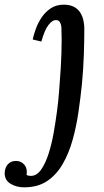

<svg xmlns="http://www.w3.org/2000/svg" viewBox="-125 -531 444 822"><path d="M148 -511Q192 -511 214 -483.5Q236 -456 236 -404Q236 -360 234 -298.5Q232 -237 226 -173Q220 -114 211 -52Q202 10 186 67.5Q170 125 143.5 171Q117 217 77 244Q37 271 -22 271Q-54 271 -79.5 256Q-105 241 -105 210Q-105 198 -100 186Q-95 174 -84 166Q-73 158 -56 158Q-35 158 -21 174Q-7 190 -11 218Q-5 222 7 222Q32 222 50.5 196Q69 170 82.5 128.5Q96 87 104.5 39Q113 -9 119 -54.5Q125 -100 127.5 -134.5Q130 -169 131 -182Q136 -241 138 -302.5Q140 -364 138 -409Q138 -424 132 -435Q126 -446 113 -445Q99 -445 82.5 -424Q66 -403 52 -353L15 -362Q19 -381 28 -406.5Q37 -432 53 -456Q69 -480 92.5 -495.5Q116 -511 148 -511Z"/></svg>

Font: Lora Medium
Style: Italic
Weight: 500
Italic angle: -3°
Designer: Olga Karpushina, Alexei Vanyashin (Cyrillic)
Foundry: Cyreal
Version: Version 3.004